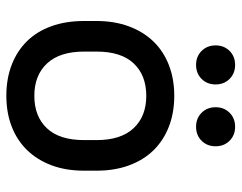

<svg xmlns="http://www.w3.org/2000/svg" viewBox="-96 -638 743 590"><g transform="rotate(90 275.0 -343.5)"><path d="M275 8Q222 8 179.5 -8.5Q137 -25 107 -55.5Q77 -86 61 -130.5Q45 -175 45 -231V-269Q45 -324 61.5 -368.5Q78 -413 108 -444Q138 -475 180.5 -491.5Q223 -508 275 -508Q327 -508 369.5 -491.5Q412 -475 442 -444.5Q472 -414 488.5 -369.5Q505 -325 505 -269V-231Q505 -175 488.5 -131Q472 -87 442 -56Q412 -25 369.5 -8.5Q327 8 275 8ZM275 -78Q338 -78 374.5 -116.5Q411 -155 411 -231V-269Q411 -344 374.5 -383Q338 -422 275 -422Q212 -422 175.5 -383.5Q139 -345 139 -269V-231Q139 -156 175.5 -117Q212 -78 275 -78ZM180 -575Q154 -575 137 -592Q120 -609 120 -635Q120 -661 137 -678Q154 -695 180 -695Q206 -695 223 -678Q240 -661 240 -635Q240 -609 223 -592Q206 -575 180 -575ZM370 -575Q344 -575 327 -592Q310 -609 310 -635Q310 -661 327 -678Q344 -695 370 -695Q396 -695 413 -678Q430 -661 430 -635Q430 -609 413 -592Q396 -575 370 -575Z"/></g></svg>

Font: PT Root UI Web Medium
Style: Regular
Weight: 500
Designer: Vitaly Kuzmin
Foundry: ParaType Ltd.
Version: Version 1.001W